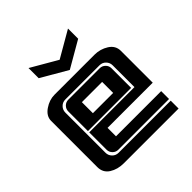

<svg xmlns="http://www.w3.org/2000/svg" viewBox="-161 -715 841 841"><g transform="rotate(-45 259.5 -295.0)"><path d="M381.3 -590.3V-527.3L258.8 -456.5L136.7 -527.3V-590.3L258.8 -519.5ZM196.3 -107.9H476.1V-59.1H162.1Q147 -59.1 136.2 -69.8Q125.5 -80.6 125.5 -95.7V-203.1H405.8V-337.9Q405.8 -355 394 -366.9Q382.3 -378.9 365.2 -378.9H153.3Q136.2 -378.9 124.5 -366.9Q112.8 -355 112.8 -337.9V-89.4Q112.8 -72.8 124.5 -60.8Q136.2 -48.8 153.3 -48.8H476.1V0H137.2Q99.1 0 71 -17.8Q43 -35.6 43 -70.3V-356.4Q43 -386.2 72.8 -406.7Q102.5 -427.2 134.8 -427.2H382.3Q417.5 -427.2 446.8 -408.7Q476.1 -390.1 476.1 -357.4V-160.2H196.3ZM356.4 -369.1Q371.6 -369.1 382.3 -358.4Q393.1 -347.7 393.1 -332.5V-210.9H125.5V-332.5Q125.5 -347.7 136.2 -358.4Q147 -369.1 162.1 -369.1ZM196.3 -319.3V-251H321.8V-319.3Z"/></g></svg>

Font: Ebtekar Inline 2
Style: Inline-2
Weight: 500
Designer: Arman Khorramak
Foundry: Arman Khorramak
Version: Version 2.000